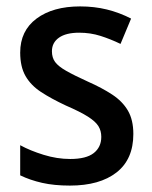

<svg xmlns="http://www.w3.org/2000/svg" viewBox="-20 -569 474 599"><path d="M396 -151Q396 -72 343.5 -31Q291 10 198 10Q149 10 111.5 1.5Q74 -7 43 -22V-116Q74 -99 116 -86Q158 -73 199 -73Q249 -73 272.5 -91.5Q296 -110 296 -142Q296 -161 287 -175.5Q278 -190 254.5 -205Q231 -220 185 -240Q140 -261 108 -282Q76 -303 59.5 -332Q43 -361 43 -405Q43 -473 94 -511Q145 -549 230 -549Q274 -549 313 -539.5Q352 -530 389 -511L356 -432Q325 -447 293.5 -457Q262 -467 227 -467Q186 -467 164 -451.5Q142 -436 142 -409Q142 -389 152 -375.5Q162 -362 186.5 -348Q211 -334 255 -314Q298 -295 330 -274Q362 -253 379 -224Q396 -195 396 -151Z"/></svg>

Font: Noto Sans Tamil SemiCondensed Medium
Style: Regular
Weight: 500
Width: 4
Designer: Jelle Bosma - Monotype Design Team
Foundry: Monotype Imaging Inc.
Version: Version 2.004; ttfautohint (v1.8.4.7-5d5b)